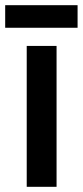

<svg xmlns="http://www.w3.org/2000/svg" viewBox="-35 -720 319 740"><path d="M264 -700H-15V-613H264ZM183 0V-543H68V0Z"/></svg>

Font: Noto Sans Sinhala UI Condensed SemiBold
Style: Regular
Weight: 600
Width: 3
Designer: Jelle Bosma - Monotype Design Team
Foundry: Monotype Imaging Inc.
Version: Version 2.006